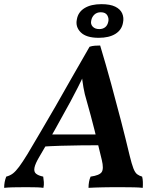

<svg xmlns="http://www.w3.org/2000/svg" viewBox="-50 -901 764 924"><path d="M-30 3Q-30 -12 -27.5 -25Q-25 -38 -20 -51Q-1 -56 12.5 -66.5Q26 -77 42 -98.5Q58 -120 82 -159Q113 -212 147 -269Q181 -326 217 -389Q253 -452 293.5 -523.5Q334 -595 381 -676Q393 -680 406 -681Q419 -682 432 -682Q460 -589 485 -497.5Q510 -406 532.5 -319Q555 -232 574 -152Q584 -111 592 -90.5Q600 -70 610 -62.5Q620 -55 634 -51Q637 -40 637.5 -26Q638 -12 637 3Q619 1 595 0.5Q571 0 548 0Q525 0 510 0Q497 0 480.5 0Q464 0 445.5 0.5Q427 1 409 1.5Q391 2 376 3Q376 -12 378.5 -26Q381 -40 386 -51Q429 -57 439.5 -73Q450 -89 440 -131Q423 -203 405 -274.5Q387 -346 367 -416Q357 -448 351.5 -480.5Q346 -513 342 -552H359Q341 -512 324 -479Q307 -446 289 -412Q253 -346 215.5 -279Q178 -212 139 -146Q120 -114 116 -94.5Q112 -75 123 -65.5Q134 -56 158 -51Q160 -39 161 -25Q162 -11 159 3Q145 1 127.5 0.5Q110 0 92 0Q74 0 57 0Q32 0 11 0.5Q-10 1 -30 3ZM149 -195 173 -254H430L435 -202Q390 -202 341 -201.5Q292 -201 242.5 -199.5Q193 -198 149 -195ZM425 -719Q365 -719 338.5 -745.5Q312 -772 320 -808Q326 -843 357 -862Q388 -881 438 -881Q480 -881 504.5 -869Q529 -857 538 -836.5Q547 -816 542 -792Q536 -757 505.5 -738Q475 -719 425 -719ZM428 -761Q444 -761 455.5 -769.5Q467 -778 471 -796Q475 -812 466.5 -827Q458 -842 435 -842Q416 -842 404 -830.5Q392 -819 389 -802Q385 -785 396 -773Q407 -761 428 -761Z"/></svg>

Font: Vollkorn SemiBold
Style: Italic
Weight: 600
Italic angle: -11°
Designer: Friedrich Althausen
Foundry: Friedrich Althausen
Version: Version 5.000